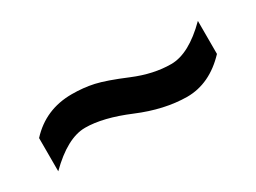

<svg xmlns="http://www.w3.org/2000/svg" viewBox="-26 -586 623 467"><g transform="rotate(-30 285.5 -352.5)"><path d="M415.5 -367.2Q465.3 -367.2 523.9 -425.8V-333Q472.7 -278.8 409.2 -278.8Q345.7 -279.3 275.9 -308.6Q206.1 -337.9 156.2 -337.9Q106.4 -337.9 46.9 -278.8V-372.1Q95.2 -424.8 168.9 -424.8Q201.2 -424.8 230 -418.5Q258.8 -412.1 312.5 -389.6Q366.2 -367.2 415.5 -367.2Z"/></g></svg>

Font: OpenSans-Semibold
Style: Regular
Weight: 600
Foundry: Ascender Corporation
Version: Version 1.10